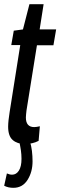

<svg xmlns="http://www.w3.org/2000/svg" viewBox="-23 -680 289 920"><path d="M168 -75 162 -5Q133 10 96 10Q60 10 38 -9Q16 -28 16 -73Q16 -86 18 -105Q20 -124 23 -142L74 -464H31L43 -533L87 -539L118 -660H186L167 -539H246L233 -463H154L104 -151Q103 -141 102 -132.5Q101 -124 101 -117Q101 -71 141 -71Q151 -71 168 -75ZM-3 210 10 151Q23 157 35 157Q55 157 67.5 137.5Q80 118 80 81Q80 60 77 39.5Q74 19 69 -3H120Q127 18 130 43Q133 68 133 93Q133 144 109 182Q85 220 41 220Q16 220 -3 210Z"/></svg>

Font: Georama Extra Condensed Medium
Style: Italic
Weight: 500
Width: 2
Italic angle: -9°
Designer: Jean-Baptiste Levee
Foundry: Production Type
Version: Version 1.000